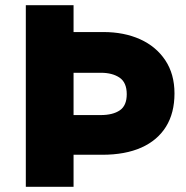

<svg xmlns="http://www.w3.org/2000/svg" viewBox="-20 -720 718 740"><path d="M79.5 0V-700H263.5V-596.5H378.5Q458 -596.5 519.8 -568.8Q581.5 -541 617 -487.8Q652.5 -434.5 652.5 -360Q652.5 -284.5 619.8 -231.8Q587 -179 524.8 -151.2Q462.5 -123.5 374 -123.5H263.5V0ZM263.5 -276.5H368Q415 -276.5 441.8 -294.8Q468.5 -313 468.5 -357Q468.5 -402 440.8 -420.8Q413 -439.5 369 -439.5H263.5Z"/></svg>

Font: Geologica Thin Roman ExtraBold
Style: Regular
Weight: 800
Version: Version 1.010;gftools[0.9.28]